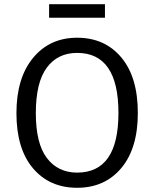

<svg xmlns="http://www.w3.org/2000/svg" viewBox="-20 -879 732 911"><path d="M478 -795H213V-859H478ZM346 -700Q477 -700 555.5 -606.5Q634 -513 634 -343Q634 -175 555.5 -81.5Q477 12 346 12Q215 12 136.5 -80.5Q58 -173 58 -342Q58 -509 137 -604.5Q216 -700 346 -700ZM346 -628Q254 -628 202 -558Q150 -488 150 -342Q150 -198 202.5 -129Q255 -60 346 -60Q542 -60 542 -343Q542 -628 346 -628Z"/></svg>

Font: FiraGO Book
Style: Regular
Weight: 350
Designer: bBox Type
Foundry: bBox Type GmbH
Version: Version 1.001;PS 001.001;hotconv 1.0.88;makeotf.lib2.5.64775